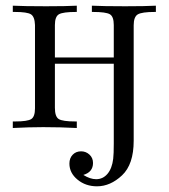

<svg xmlns="http://www.w3.org/2000/svg" viewBox="-20 -450 595 675"><path d="M25 0V-23H33Q77 -23 90 -31.5Q103 -40 103 -69V-362Q102 -391 89 -399.5Q76 -408 32 -408H25V-430Q64 -428 142 -428Q214 -428 250 -430V-408H247Q202 -408 187.5 -400Q173 -392 173 -362V-248H380V-362Q380 -392 366 -400Q352 -408 307 -408H303V-430Q342 -428 420 -428Q492 -428 528 -430V-408H524Q479 -408 464.5 -399.5Q450 -391 450 -361V45Q450 128 409 166.5Q368 205 321 205Q281 205 252.5 181.5Q224 158 224 125Q224 106 235.5 94Q247 82 265 82Q282 82 294.5 93.5Q307 105 307 123Q307 155 273 165Q297 180 318 180Q342 180 358 161Q374 142 378 108Q380 91 380 55V-226H173V-71Q173 -40 186.5 -31.5Q200 -23 245 -23H250V0Q192 -3 134 -3H130Q83 -3 25 0Z"/></svg>

Font: CMU Serif
Style: Roman
Weight: 500
Version: Version 0.7.0